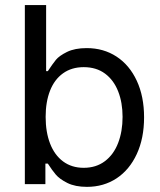

<svg xmlns="http://www.w3.org/2000/svg" viewBox="-20 -727 631 758"><path d="M78.1 -707H162.1V-446.3H168.9Q188 -475.1 200.9 -491Q213.9 -506.8 244.6 -522Q275.4 -537.1 322.3 -537.1Q388.7 -537.1 439.9 -503.7Q491.2 -470.2 520 -408.2Q548.8 -346.2 548.8 -263.7Q548.8 -181.2 520 -118.9Q491.2 -56.6 440.2 -22.9Q389.2 10.7 323.2 10.7Q276.9 10.7 246.1 -4.6Q215.3 -20 200.4 -37.6Q185.5 -55.2 168.9 -81.1H159.2V0H78.1ZM310.5 -64.5Q359.4 -64.5 394 -90.6Q428.7 -116.7 446.3 -162.4Q463.9 -208 463.9 -265.6Q463.9 -321.8 446.5 -366.2Q429.2 -410.6 394.8 -436.3Q360.4 -461.9 310.5 -461.9Q262.7 -461.9 228.8 -437.5Q194.8 -413.1 177.5 -368.9Q160.2 -324.7 160.2 -265.6Q160.2 -205.6 177.7 -160.2Q195.3 -114.7 229.2 -89.6Q263.2 -64.5 310.5 -64.5Z"/></svg>

Font: Pretendard JP
Style: Regular
Weight: 400
Designer: Base glyphs from Inter by Rasmus Andersson; Hangeul glyphs from Noto Sans CJK(Source Han Sans) by Jang Soo-young and Kan
Foundry: Kil Hyung-jin
Version: Version 1.309